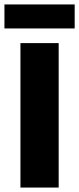

<svg xmlns="http://www.w3.org/2000/svg" viewBox="-20 -844 356 864"><path d="M0 -716V-824H316V-716ZM72 0V-650H244V0Z"/></svg>

Font: Assistant ExtraBold
Style: Regular
Weight: 800
Designer: Hebrew By Ben Nathan, Latin by Paul Hunt
Version: Version 2.001;PS 002.001;hotconv 1.0.88;makeotf.lib2.5.64775